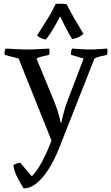

<svg xmlns="http://www.w3.org/2000/svg" viewBox="-20 -774 615 1063"><path d="M111 269Q94 243 76.5 209Q59 175 54 141Q60 136 71.5 131.5Q83 127 92 127L156 202Q183 176 211.5 123.5Q240 71 265 4L83 -450L6 -470Q3 -489 11 -505Q38 -504 69.5 -502Q101 -500 129 -500Q158 -500 191.5 -502Q225 -504 253 -505Q256 -486 251 -470Q233 -466 215.5 -462Q198 -458 182 -450L265 -249Q270 -237 280 -212.5Q290 -188 300 -157Q310 -126 316 -94H319Q325 -117 332 -147.5Q339 -178 358 -227L443 -450L374 -470Q371 -489 379 -505Q406 -504 427.5 -502Q449 -500 477 -500Q506 -500 526 -502Q546 -504 574 -505Q577 -486 572 -470Q554 -466 535.5 -462Q517 -458 503 -450L307 47Q281 113 249 163Q217 213 182 241Q147 269 111 269ZM442 -587Q418 -563 379 -558Q370 -573 362 -587Q354 -601 342.5 -623Q331 -645 313 -683Q295 -649 275 -615Q255 -581 234 -555Q221 -557 208.5 -562.5Q196 -568 185 -578Q209 -616 237 -659.5Q265 -703 288 -752Q303 -754 318.5 -753.5Q334 -753 349 -750Q371 -707 394.5 -666.5Q418 -626 442 -587Z"/></svg>

Font: Alike
Style: Regular
Weight: 400
Designer: Sveta Sebyakina
Foundry: Cyreal (www.cyreal.org)
Version: Version 1.301; ttfautohint (v1.8.4.7-5d5b)